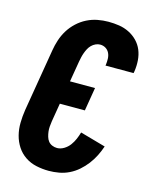

<svg xmlns="http://www.w3.org/2000/svg" viewBox="-113 -819 726 904"><g transform="rotate(15 250.0 -367.5)"><path d="M212 8Q181 8 151 1.5Q121 -5 96.5 -21.5Q72 -38 56 -62.5Q40 -87 32.5 -116Q25 -145 25.5 -176.5Q26 -208 31 -240L82 -545Q86 -570 94.5 -596Q103 -622 117.5 -645.5Q132 -669 153 -688.5Q174 -708 199 -720.5Q224 -733 250.5 -738Q277 -743 303 -743Q330 -743 355.5 -739Q381 -735 404 -723.5Q427 -712 444.5 -694Q462 -676 471.5 -653Q481 -630 483 -603.5Q485 -577 481 -550L479 -540H342L343 -544Q345 -559 344.5 -574Q344 -589 338 -601.5Q332 -614 320 -621.5Q308 -629 293 -629Q282 -629 271 -624Q260 -619 251.5 -610.5Q243 -602 237.5 -591.5Q232 -581 228 -570Q224 -559 221.5 -548Q219 -537 217 -526L200 -425H322L303 -311H181L166 -221Q164 -208 163 -195Q162 -182 163.5 -170Q165 -158 168.5 -146Q172 -134 179 -125Q186 -116 197.5 -111Q209 -106 222 -106Q239 -106 255.5 -116Q272 -126 283 -141Q294 -156 301 -172.5Q308 -189 313 -206L437 -171Q429 -147 417.5 -124Q406 -101 390 -80Q374 -59 354 -41.5Q334 -24 310.5 -12.5Q287 -1 261.5 3.5Q236 8 212 8Z"/></g></svg>

Font: Iosevka Heavy
Style: Italic
Weight: 900
Italic angle: -9°
Monospace: yes
Designer: Belleve Invis
Foundry: Belleve Invis
Version: Version 32.5.0; ttfautohint (v1.8.4)